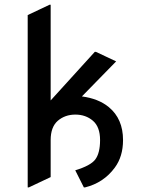

<svg xmlns="http://www.w3.org/2000/svg" viewBox="-20 -777 616 816"><path d="M97.7 19.5V-712.9L190.4 -756.8H195.3V-350.1L382.8 -556.6H387.7L473.6 -516.1L328.1 -367.2Q398.4 -357.9 442.4 -321.8Q502.9 -272 502.9 -181.6Q502.9 -111.8 467.8 -64.5Q420.4 0 341.3 19.5H336.4L299.8 -53.2Q364.7 -72.8 384.8 -99.1Q405.3 -126.5 405.3 -181.6Q405.3 -237.8 374.8 -263.9Q344.2 -290 300.3 -290Q256.3 -290 225.6 -263.7Q195.3 -237.3 195.3 -181.6V-24.4L102.5 19.5Z"/></svg>

Font: Nova Oval
Style: Book
Weight: 400
Version: Version 2.000